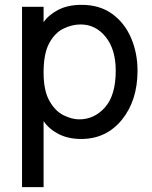

<svg xmlns="http://www.w3.org/2000/svg" viewBox="-20 -562 628 793"><path d="M307 -69Q370 -69 414 -119Q458 -169 458 -270Q458 -358 416.5 -409.5Q375 -461 313 -461Q277 -461 241.5 -443.5Q206 -426 183 -383Q160 -340 160 -263Q160 -188 184 -145.5Q208 -103 242.5 -86Q277 -69 307 -69ZM160 211H71V-534H160V-470Q179 -499 219 -520.5Q259 -542 317 -542Q392 -542 443.5 -504.5Q495 -467 521.5 -405Q548 -343 548 -270Q548 -147 483.5 -67.5Q419 12 315 12Q261 12 221 -9Q181 -30 160 -62Z"/></svg>

Font: LXGW 975 Gothic SC
Style: Regular
Weight: 400
Version: Version 2.01;February 25, 2021